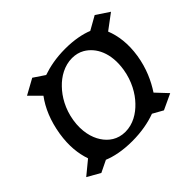

<svg xmlns="http://www.w3.org/2000/svg" viewBox="-140 -823 1041 1041"><g transform="rotate(-45 380.5 -302.5)"><path d="M32 -29 106 13 174 -20C215 -3 272 10 346 10C419 10 478 -2 527 -20L586 13L676 -29L614 -95C649 -148 680 -215 693 -297C706 -380 696 -448 674 -503L761 -568L686 -618L608 -574C569 -590 513 -602 443 -602C373 -602 317 -590 270 -574L206 -617L117 -568L180 -505C140 -451 111 -383 97 -297C84 -214 92 -150 111 -94ZM201 -297C213 -372 248 -431 286 -470C323 -509 375 -540 434 -540C460 -540 484 -534 505 -522C565 -487 605 -410 587 -297C575 -222 540 -161 502 -122C465 -83 415 -52 356 -52C297 -52 256 -83 231 -122C205 -161 189 -222 201 -297Z"/></g></svg>

Font: Aerodynamic
Style: BdObl
Weight: 500
Designer: Google
Version: Version 2.000980; 2014